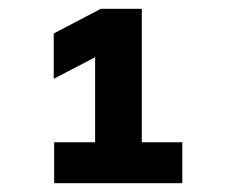

<svg xmlns="http://www.w3.org/2000/svg" viewBox="-20 -710 531 436"><path d="M103 -294H394V-387H302V-690H209L102 -634V-531L196 -580V-387H103Z"/></svg>

Font: LT Wave Alt Bold
Style: Regular
Weight: 700
Designer: Daniel Lyons
Version: Version 2.5 (Glyphs App)